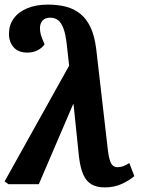

<svg xmlns="http://www.w3.org/2000/svg" viewBox="-40 -802 655 836"><path d="M416 14Q382 14 359 1Q336 -12 323 -41Q310 -70 304 -118L280 -350L277 -345L129 0H-3L-20 -12L261 -516L251 -606Q246 -652 236.5 -677.5Q227 -703 213 -714Q199 -725 178 -725Q156 -725 145 -712Q134 -699 134 -680Q134 -664 138 -650.5Q142 -637 149 -621L154 -609Q144 -594 124.5 -583.5Q105 -573 79 -573Q40 -573 19.5 -596Q-1 -619 -1 -655Q-1 -692 19 -720.5Q39 -749 77.5 -765.5Q116 -782 169 -782Q211 -782 246.5 -773Q282 -764 309.5 -742Q337 -720 354.5 -682.5Q372 -645 379 -588L430 -146Q433 -121 438 -105Q443 -89 451 -81.5Q459 -74 472 -74Q485 -74 497 -78.5Q509 -83 523 -92L545 -35Q521 -15 488.5 -0.5Q456 14 416 14Z"/></svg>

Font: Literata
Style: Bold Italic
Weight: 700
Italic angle: -2°
Designer: Latin by Veronika Burian and Jose Scaglione. Greek by Irene Vlachou. Cyrillic by Vera Evstafieva
Foundry: TypeTogether
Version: Version 3.103;gftools[0.9.29]